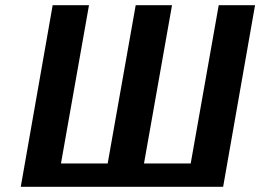

<svg xmlns="http://www.w3.org/2000/svg" viewBox="-20 -720 1003 740"><path d="M963 -700H823L715 -90H535L643 -700H503L395 -90H215L323 -700H183L60 0H840Z"/></svg>

Font: Scada
Style: Bold Italic
Weight: 700
Designer: Jovanny Lemonad
Foundry: Jovanny Lemonad
Version: Version 3.005